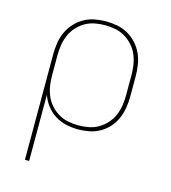

<svg xmlns="http://www.w3.org/2000/svg" viewBox="-110 -617 821 922"><g transform="rotate(15 300.0 -156.5)"><path d="M99 215V-310Q99 -338 103.5 -366.5Q108 -395 119.5 -420.5Q131 -446 150.5 -467.5Q170 -489 194.5 -503Q219 -517 247.5 -522.5Q276 -528 304 -528Q332 -528 360.5 -522.5Q389 -517 413.5 -503Q438 -489 457.5 -467.5Q477 -446 488.5 -420.5Q500 -395 504.5 -366.5Q509 -338 509 -310V-210Q509 -182 504.5 -154Q500 -126 489 -100Q478 -74 459 -52.5Q440 -31 415.5 -17Q391 -3 363 2.5Q335 8 307 8Q277 8 247.5 1.5Q218 -5 192.5 -21Q167 -37 148.5 -61Q130 -85 120 -114V215ZM304 -11Q330 -11 355.5 -16Q381 -21 403 -34Q425 -47 442.5 -66.5Q460 -86 470 -109.5Q480 -133 484 -158.5Q488 -184 488 -210V-310Q488 -336 484 -361.5Q480 -387 470 -410.5Q460 -434 442.5 -453.5Q425 -473 403 -486Q381 -499 355.5 -504Q330 -509 304 -509Q278 -509 252.5 -504Q227 -499 205 -486Q183 -473 165.5 -453.5Q148 -434 138 -410.5Q128 -387 124 -361.5Q120 -336 120 -310V-210Q120 -184 124 -158.5Q128 -133 138 -109.5Q148 -86 165.5 -66.5Q183 -47 205 -34Q227 -21 252.5 -16Q278 -11 304 -11Z"/></g></svg>

Font: Iosevka Aile Thin
Style: Regular
Weight: 100
Designer: Belleve Invis
Foundry: Belleve Invis
Version: Version 31.1.0; ttfautohint (v1.8.4)